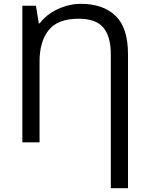

<svg xmlns="http://www.w3.org/2000/svg" viewBox="-20 -745 781 1005"><path d="M403 -725Q519 -725 584.5 -662.5Q650 -600 650 -461V240H560V-461Q560 -554 521 -600.5Q482 -647 392 -647Q282 -647 234.5 -587Q187 -527 187 -423V0H97V-715H168L183 -623H188Q211 -654 246 -677Q281 -700 322 -712.5Q363 -725 403 -725Z"/></svg>

Font: Go Noto Kurrent-Regular
Style: Regular
Weight: 400
Designer: Monotype Design Team
Foundry: Monotype Imaging Inc.
Version: Version 2.012; ttfautohint (v1.8.4.7-5d5b)